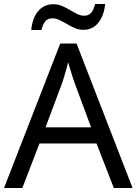

<svg xmlns="http://www.w3.org/2000/svg" viewBox="-20 -933 679 953"><path d="M545 0 459 -221H176L91 0H0L279 -717H360L638 0ZM352 -517Q349 -525 342 -546Q335 -567 328.5 -589.5Q322 -612 318 -624Q313 -604 307.5 -583.5Q302 -563 296.5 -546Q291 -529 287 -517L206 -301H432ZM135 -784Q138 -814 146.5 -837.5Q155 -861 169 -877.5Q183 -894 202 -903Q221 -912 245 -912Q267 -912 287.5 -903.5Q308 -895 327 -883.5Q346 -872 363.5 -863.5Q381 -855 397 -855Q420 -855 432.5 -869.5Q445 -884 452 -913H502Q496 -855 468 -820Q440 -785 393 -785Q372 -785 352 -793.5Q332 -802 312.5 -813.5Q293 -825 275.5 -833.5Q258 -842 241 -842Q217 -842 205 -827.5Q193 -813 186 -784Z"/></svg>

Font: Noto Sans Myanmar
Style: Regular
Weight: 400
Designer: Monotype Design Team
Foundry: Monotype Imaging Inc.
Version: Version 2.107